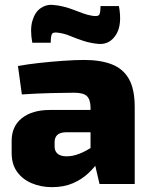

<svg xmlns="http://www.w3.org/2000/svg" viewBox="-20 -758 621 791"><path d="M327 -511Q394 -511 440.5 -493Q487 -475 511 -433Q535 -391 535 -317V0H390L365 -107L353 -125V-318Q352 -349 337.5 -362.5Q323 -376 285 -376Q246 -376 189 -374.5Q132 -373 70 -369L54 -486Q91 -493 140.5 -498.5Q190 -504 240 -507.5Q290 -511 327 -511ZM463 -305 462 -213H249Q226 -212 215.5 -201.5Q205 -191 205 -173V-154Q205 -135 217.5 -124.5Q230 -114 255 -114Q280 -114 308 -125Q336 -136 363 -155Q390 -174 410 -196V-132Q402 -116 385.5 -92Q369 -68 343 -43.5Q317 -19 280 -3Q243 13 194 13Q149 13 111 -3Q73 -19 50.5 -50Q28 -81 28 -128V-178Q28 -238 70.5 -271.5Q113 -305 186 -305ZM196 -738Q221 -736 242.5 -730.5Q264 -725 283.5 -717.5Q303 -710 322 -703Q341 -696 360 -693Q385 -689 389.5 -698.5Q394 -708 394 -733H470Q484 -656 458 -615Q432 -574 387 -577Q353 -580 324 -589.5Q295 -599 270 -609.5Q245 -620 221 -623Q198 -627 193.5 -617Q189 -607 189 -582H113Q103 -637 113.5 -672.5Q124 -708 147 -724Q170 -740 196 -738Z"/></svg>

Font: Exo 2 ExtraBold
Style: Regular
Weight: 800
Designer: Natanael Gama
Foundry: Natanael Gama
Version: Version 2.010